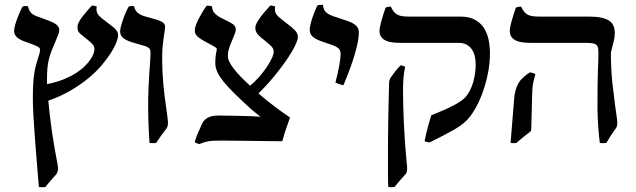

<svg xmlns="http://www.w3.org/2000/svg" viewBox="-20 -583 2636 796"><path d="M168 192.4Q154.3 193.8 141.1 192.4Q137.2 142.6 132.8 90.6Q128.4 38.6 124.8 -10.3Q121.1 -59.1 118.7 -101.1Q116.2 -143.1 116.2 -172.4Q116.2 -213.4 117.9 -239Q119.6 -264.6 122.8 -283.7Q126 -302.7 131.3 -320.3Q136.7 -337.9 144 -362.8Q146 -370.1 146 -376Q146 -384.3 137.9 -388.9Q129.9 -393.6 111.8 -400.4Q94.2 -406.2 80.8 -411.4Q67.4 -416.5 57.9 -422.6Q48.3 -428.7 43.5 -436.5Q38.6 -444.3 38.6 -456.1Q38.6 -462.9 41.7 -475.3Q44.9 -487.8 50 -502.2Q55.2 -516.6 61.3 -530.8Q67.4 -544.9 73.2 -555.2Q77.1 -557.6 83.7 -557.9Q90.3 -558.1 95.7 -557.1Q99.1 -544.9 103 -537.6Q106.9 -530.3 113.8 -525.1Q120.6 -520 132.1 -515.6Q143.6 -511.2 162.1 -504.9Q180.2 -498.5 192.4 -493.2Q204.6 -487.8 211.9 -482.4Q219.2 -477.1 222.4 -471.4Q225.6 -465.8 225.6 -458.5Q225.6 -450.2 221.7 -440.2Q217.8 -430.2 211.9 -416Q200.7 -390.1 193.6 -371.8Q186.5 -353.5 182.4 -336.2Q178.2 -318.8 176.5 -299.3Q174.8 -279.8 174.8 -252Q174.8 -246.1 174.8 -241.7Q174.8 -237.8 175.3 -234.4Q213.4 -241.7 242.7 -253.7Q272 -265.6 293.7 -279.3Q315.4 -293 330.3 -307.6Q345.2 -322.3 354.5 -335.7Q363.8 -349.1 367.7 -360.4Q371.6 -371.6 371.6 -378.4Q371.6 -389.6 365 -397.9Q358.4 -406.2 344.2 -417.5Q329.6 -429.2 321 -436Q312.5 -442.9 308.1 -448Q303.7 -453.1 302.5 -458.3Q301.3 -463.4 301.3 -471.7Q301.3 -480.5 307.1 -491.7Q313 -502.9 322 -514.6Q331.1 -526.4 341.3 -538.1Q351.6 -549.8 360.4 -559.6Q363.8 -560.5 369.9 -559.3Q376 -558.1 380.9 -556.2Q379.4 -545.4 380.4 -537.8Q381.3 -530.3 386.2 -523.4Q391.1 -516.6 400.6 -508.5Q410.2 -500.5 425.8 -488.8Q438 -479.5 446.3 -473.1Q454.6 -466.8 459.7 -460.9Q464.8 -455.1 467.3 -449.5Q469.7 -443.8 469.7 -436Q469.7 -426.3 462.6 -407.7Q455.6 -389.2 440.7 -365.2Q425.8 -341.3 402.8 -314Q379.9 -286.6 347.7 -259.8Q315.4 -232.9 273.7 -208.3Q231.9 -183.6 180.2 -165.5Q183.1 -134.3 187 -101.1Q190.9 -67.9 195.8 -34.7Q200.7 -1.5 206.3 31.2Q211.9 64 217.8 93.8Q218.8 99.6 219.7 105.2Q220.7 110.8 220.7 115.2Q220.7 130.9 211.4 141.6Q200.2 154.3 189 167Q177.7 179.7 168 192.4Z M600.1 9.8Q599.1 0 598.1 -17.8Q597.2 -35.6 596.2 -55.9Q595.2 -76.2 594.7 -96.7Q594.2 -117.2 594.2 -131.8Q594.2 -182.1 595.7 -218Q597.2 -253.9 599.1 -280.8Q601.1 -307.6 602.5 -328.1Q604 -348.6 604 -368.2Q604 -375.5 600.6 -380.1Q597.2 -384.8 591.3 -387.9Q585.4 -391.1 577.9 -393.1Q570.3 -395 562.5 -397.5Q543.5 -402.8 528.1 -407.5Q512.7 -412.1 501.5 -418.2Q490.2 -424.3 484.1 -432.6Q478 -440.9 478 -453.1Q478 -460 481.2 -472.9Q484.4 -485.8 489.5 -500.7Q494.6 -515.6 501 -530.3Q507.3 -544.9 513.2 -555.2Q517.1 -557.6 523.7 -557.9Q530.3 -558.1 535.6 -557.1Q538.6 -545.4 543.7 -537.8Q548.8 -530.3 557.6 -524.9Q566.4 -519.5 579.1 -515.6Q591.8 -511.7 610.4 -506.8Q627 -502.4 637.7 -498.5Q648.4 -494.6 654.3 -490.5Q660.2 -486.3 662.4 -481.4Q664.6 -476.6 664.6 -470.7Q664.6 -466.8 663.1 -457.8Q661.6 -448.7 660.2 -438.5Q657.7 -421.9 655 -398.2Q652.3 -374.5 652.3 -337.9Q652.3 -286.6 657 -236.1Q661.6 -185.5 668.5 -139.6Q671.4 -119.1 673.8 -101.1Q676.3 -83 676.3 -73.2Q676.3 -64 674.3 -58.6Q672.4 -53.2 668 -47.4Q657.2 -33.2 646.2 -18.1Q635.3 -2.9 627 9.8Q613.3 11.2 600.1 9.8Z M858.9 -556.6Q859.9 -549.8 861.1 -543.7Q862.3 -537.6 867.2 -531.2Q872.1 -524.9 881.3 -518.1Q890.6 -511.2 907.7 -503.4Q932.6 -491.7 945.1 -483.2Q957.5 -474.6 957.5 -460.4Q957.5 -451.2 950.2 -434.8Q942.9 -418.5 934.6 -396.5Q929.2 -383.3 927 -372.6Q924.8 -361.8 924.8 -350.6Q924.8 -338.9 931.9 -325Q939 -311 951.4 -295.2Q963.9 -279.3 980.7 -262.2Q997.6 -245.1 1016.6 -227.5Q1035.2 -242.7 1053 -262.7Q1070.8 -282.7 1084.5 -302.7Q1098.1 -322.8 1106.4 -340.3Q1114.7 -357.9 1114.7 -368.2Q1114.7 -379.4 1107.9 -387.7Q1101.1 -396 1086.9 -407.2Q1072.3 -418.9 1063 -426.8Q1053.7 -434.6 1048.3 -441.2Q1043 -447.8 1040.8 -453.9Q1038.6 -460 1038.6 -468.3Q1038.6 -477.1 1044.9 -488.8Q1051.3 -500.5 1060.5 -512.9Q1069.8 -525.4 1080.6 -537.6Q1091.3 -549.8 1100.1 -559.6Q1103.5 -560.5 1109.6 -559.3Q1115.7 -558.1 1120.6 -556.2Q1119.1 -545.4 1120.1 -537.8Q1121.1 -530.3 1126 -523.4Q1130.9 -516.6 1140.4 -508.5Q1149.9 -500.5 1165.5 -488.8Q1190.4 -470.2 1202.6 -457.5Q1214.8 -444.8 1214.8 -429.2Q1214.8 -419.4 1208 -403.6Q1201.2 -387.7 1189.5 -367.9Q1177.7 -348.1 1161.9 -325.7Q1146 -303.2 1127.9 -280.5Q1109.9 -257.8 1090.3 -236.1Q1070.8 -214.4 1051.8 -195.8Q1070.3 -179.2 1089.1 -164.3Q1107.9 -149.4 1124.8 -136.7Q1141.6 -124 1156 -114Q1170.4 -104 1180.7 -97.2Q1182.6 -95.7 1181.6 -93.3Q1178.7 -85.4 1174.6 -73.7Q1170.4 -62 1166 -49.1Q1161.6 -36.1 1157.7 -23.4Q1153.8 -10.7 1151.4 -1Q1150.9 1 1149.4 1.7Q1147.9 2.4 1146.5 2.4Q1124.5 2.4 1094.2 2Q1064 1.5 1032.2 1.2Q1000.5 1 970.5 0.5Q940.4 0 918 0H889.6Q875.5 0 864.5 0.5Q853.5 1 844 2.7Q834.5 4.4 825.7 7.1Q816.9 9.8 806.6 14.2Q801.3 13.2 795.9 11.2Q790.5 9.3 787.1 5.4Q792 -11.2 800 -30.3Q808.1 -49.3 818.4 -71.3Q824.2 -84.5 840.1 -94.2Q856 -104 885.3 -104Q889.6 -104 903.8 -103.8Q918 -103.5 936.5 -103.3Q955.1 -103 975.1 -102.5Q995.1 -102.1 1010.7 -101.6Q1014.2 -101.6 1020.8 -101.3Q1027.3 -101.1 1034.7 -100.6Q1042 -100.1 1048.8 -99.6Q1055.7 -99.1 1060.1 -98.6Q1056.6 -101.6 1051.8 -105.5Q1046.9 -109.4 1041.5 -113.8Q1036.1 -118.2 1031.2 -122.1Q1026.4 -126 1022.9 -128.9Q982.4 -165.5 953.9 -193.6Q925.3 -221.7 907.2 -244.1Q889.2 -266.6 880.9 -284.9Q872.6 -303.2 872.6 -320.8Q872.6 -335 873.8 -347.7Q875 -360.4 878.9 -377.4Q879.9 -382.8 871.8 -387.9Q863.8 -393.1 840.3 -405.3Q823.7 -414.1 813.5 -420.7Q803.2 -427.2 797.4 -433.1Q791.5 -439 789.6 -445.1Q787.6 -451.2 787.6 -458.5Q787.6 -466.3 792.2 -479Q796.9 -491.7 804.2 -505.9Q811.5 -520 820.1 -534.2Q828.6 -548.3 836.4 -558.6Q837.4 -559.1 840.6 -559.3Q843.8 -559.6 847.4 -559.1Q851.1 -558.6 854.2 -558.1Q857.4 -557.6 858.9 -556.6Z M1318.4 -563Q1320.3 -549.8 1324.7 -541.5Q1329.1 -533.2 1337.6 -527.3Q1346.2 -521.5 1359.4 -516.6Q1372.6 -511.7 1391.6 -505.9Q1410.2 -500 1424.3 -494.9Q1438.5 -489.7 1448.2 -483.2Q1458 -476.6 1462.9 -468Q1467.8 -459.5 1467.8 -447.3Q1467.8 -418 1452.4 -363.3Q1437 -308.6 1403.8 -229.5Q1385.3 -233.4 1370.6 -241.2Q1375.5 -258.8 1379.4 -276.4Q1383.3 -293.9 1386.2 -309.6Q1389.2 -325.2 1390.6 -338.1Q1392.1 -351.1 1392.1 -359.4Q1392.1 -367.2 1389.9 -372.8Q1387.7 -378.4 1382.8 -382.8Q1377.9 -387.2 1369.9 -391.1Q1361.8 -395 1350.1 -398.9Q1329.6 -405.8 1313.5 -411.4Q1297.4 -417 1286.4 -423.6Q1275.4 -430.2 1269.8 -438.7Q1264.2 -447.3 1264.2 -460Q1264.2 -468.3 1267.1 -481.2Q1270 -494.1 1274.7 -508.3Q1279.3 -522.5 1284.9 -536.1Q1290.5 -549.8 1295.9 -560.1Q1299.8 -562.5 1306.4 -562.7Q1313 -563 1318.4 -563Z M1600.6 -555.2Q1606.9 -541 1614 -533Q1621.1 -524.9 1630.4 -520.8Q1639.6 -516.6 1651.9 -515.4Q1664.1 -514.2 1680.7 -514.2H1889.6Q1923.3 -514.2 1946.8 -502.2Q1970.2 -490.2 1984.4 -469.7Q1998.5 -449.2 2004.9 -421.6Q2011.2 -394 2011.2 -362.8Q2011.2 -320.8 2003.2 -280.5Q1995.1 -240.2 1982.7 -204.6Q1970.2 -168.9 1954.6 -140.4Q1939 -111.8 1923.8 -93.8Q1903.3 -68.8 1862.5 -45.4Q1821.8 -22 1760.3 7.8Q1749 6.3 1740.2 2.4Q1751 -51.8 1768.1 -105Q1827.1 -128.4 1860.8 -146.2Q1894.5 -164.1 1909.2 -179.7Q1919.9 -191.4 1928 -207.3Q1936 -223.1 1941.4 -241.2Q1946.8 -259.3 1949.5 -278.6Q1952.1 -297.9 1952.1 -316.4Q1952.1 -334.5 1948.2 -350.6Q1944.3 -366.7 1935.8 -378.9Q1927.2 -391.1 1914.1 -398.2Q1900.9 -405.3 1881.8 -405.3H1645.5Q1627.9 -405.3 1611.3 -406.7Q1594.7 -408.2 1581.8 -413.6Q1568.8 -418.9 1561 -429.2Q1553.2 -439.5 1553.2 -456.5Q1553.2 -460.9 1554.9 -470.2Q1556.6 -479.5 1560.1 -491.9Q1563.5 -504.4 1568.1 -519.8Q1572.8 -535.2 1578.6 -551.3Q1583.5 -553.7 1589.4 -554.7Q1595.2 -555.7 1600.6 -555.2ZM1659.7 -306.2Q1654.3 -281.2 1652.6 -257.8Q1650.9 -234.4 1650.9 -209.5Q1650.9 -154.8 1654.1 -78.1Q1657.2 -1.5 1666 90.8Q1667 97.7 1667.5 104Q1668 110.4 1668 116.7Q1668 123.5 1666.3 129.9Q1664.6 136.2 1659.2 141.6Q1635.3 167 1615.7 192.4Q1602.5 193.8 1589.8 192.4Q1589.4 188 1589.1 176.5Q1588.9 165 1588.6 148.9Q1588.4 132.8 1588.4 112.3Q1588.4 92.3 1588.4 69.3Q1588.4 39.6 1588.6 -0.7Q1588.9 -41 1589.6 -83.7Q1590.3 -126.5 1591.3 -167.7Q1592.3 -209 1593.3 -241.2Q1593.8 -252.9 1600.1 -262.2Q1610.4 -276.9 1619.4 -288.1Q1628.4 -299.3 1641.1 -312.5Q1650.9 -311 1659.7 -306.2Z M2199.7 -275.4Q2196.3 -263.2 2193.8 -253.9Q2191.4 -244.6 2189.9 -236.3Q2188.5 -228 2187.7 -219.7Q2187 -211.4 2186.5 -201.7L2182.6 -51.3Q2182.6 -46.9 2181.9 -43Q2181.2 -39.1 2177.7 -36.6Q2169.9 -30.8 2161.6 -24.2Q2153.3 -17.6 2145.8 -11.5Q2138.2 -5.4 2131.6 0.2Q2125 5.9 2120.6 9.8Q2108.4 11.2 2096.7 9.8L2111.8 -175.8Q2113.8 -200.7 2121.8 -221.4Q2129.9 -242.2 2140.6 -253.4Q2146 -259.3 2156 -267.8Q2166 -276.4 2177.2 -283.2Q2182.1 -282.2 2189 -280.3Q2195.8 -278.3 2199.7 -275.4ZM2140.6 -555.2Q2147 -541 2154.1 -533Q2161.1 -524.9 2170.4 -520.8Q2179.7 -516.6 2191.9 -515.4Q2204.1 -514.2 2220.7 -514.2H2421.4Q2452.1 -514.2 2472.9 -509.8Q2493.7 -505.4 2506.1 -496.8Q2518.6 -488.3 2523.7 -475.3Q2528.8 -462.4 2528.8 -445.3Q2528.8 -428.7 2523.7 -408.9Q2518.6 -389.2 2512.7 -365.7Q2512.7 -293.5 2519 -237.1Q2525.4 -180.7 2531.2 -137.7Q2534.2 -117.2 2536.6 -100.1Q2539.1 -83 2539.1 -73.2Q2539.1 -64 2537.1 -58.6Q2535.2 -53.2 2530.8 -47.4Q2520.5 -33.2 2511.2 -19Q2502 -4.9 2493.7 9.8Q2480 11.2 2466.8 9.8Q2465.3 0.5 2463.6 -17.1Q2461.9 -34.7 2460.4 -54.9Q2459 -75.2 2458 -95.2Q2457 -115.2 2457 -129.9Q2457 -172.4 2457.3 -203.1Q2457.5 -233.9 2458 -255.6Q2458.5 -277.3 2459 -292Q2459.5 -306.6 2460 -317.4Q2460.4 -330.6 2460.7 -340.8Q2460.9 -351.1 2460.9 -364.3Q2460.9 -376 2459.5 -383.8Q2458 -391.6 2452.9 -396.5Q2447.8 -401.4 2437.5 -403.3Q2427.2 -405.3 2410.2 -405.3H2185.5Q2168 -405.3 2151.4 -406.7Q2134.8 -408.2 2121.8 -413.6Q2108.9 -418.9 2101.1 -429.2Q2093.3 -439.5 2093.3 -456.5Q2093.3 -460.9 2095 -470.2Q2096.7 -479.5 2100.1 -491.9Q2103.5 -504.4 2108.2 -519.8Q2112.8 -535.2 2118.7 -551.3Q2123.5 -553.7 2129.4 -554.7Q2135.3 -555.7 2140.6 -555.2Z"/></svg>

Font: Federov2
Style: Regular
Weight: 400
Designer: Olexa M. Volochay | Cyreal.org
Foundry: Olexa M. Volochay | Cyreal.org
Version: Version 1.000